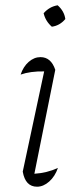

<svg xmlns="http://www.w3.org/2000/svg" viewBox="-20 -701 296 726"><path d="M199 -66Q188 -34 166 -14.5Q144 5 120 5Q76 5 66 -52L147 -431Q95 -432 58 -419Q68 -449 88.5 -467Q109 -485 133 -485Q173 -485 189 -437L110 -44Q158 -47 199 -66ZM198 -681Q223 -659 227 -629Q206 -604 176 -600Q152 -621 145 -651Q167 -676 198 -681Z"/></svg>

Font: Piazzolla ExtraLight
Style: Italic
Weight: 200
Italic angle: -11.3°
Designer: Juan Pablo del Peral
Foundry: Huerta Tipografica
Version: Version 1.330